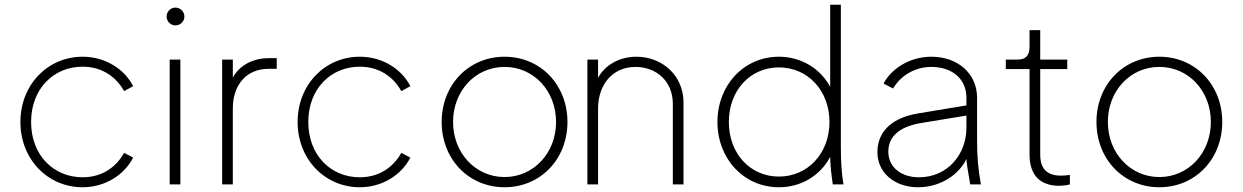

<svg xmlns="http://www.w3.org/2000/svg" viewBox="-20 -777 5236 809"><path d="M328 12C425 12 505 -42 541 -113L503 -133C466 -67 404 -30 328 -30C206 -30 111 -123 111 -263C111 -403 206 -496 328 -496C404 -496 466 -459 503 -393L541 -414C505 -485 425 -538 328 -538C181 -538 66 -420 66 -263C66 -106 181 12 328 12Z M695 0H740V-526H695ZM682 -707C682 -687 699 -670 719 -670C740 -670 757 -687 757 -707C757 -728 740 -745 719 -745C699 -745 682 -728 682 -707Z M916 0H961V-320C961 -417 1016 -487 1112 -487H1146V-532H1113C1046 -532 989 -502 961 -450V-526H916Z M1496 12C1593 12 1673 -42 1709 -113L1671 -133C1634 -67 1572 -30 1496 -30C1374 -30 1279 -123 1279 -263C1279 -403 1374 -496 1496 -496C1572 -496 1634 -459 1671 -393L1709 -414C1673 -485 1593 -538 1496 -538C1349 -538 1234 -420 1234 -263C1234 -106 1349 12 1496 12Z M2106 12C2257 12 2371 -106 2371 -263C2371 -420 2257 -538 2106 -538C1955 -538 1841 -420 1841 -263C1841 -106 1955 12 2106 12ZM1889 -263C1889 -394 1983 -495 2106 -495C2229 -495 2323 -394 2323 -263C2323 -132 2228 -31 2106 -31C1984 -31 1889 -132 1889 -263Z M2455 0H2500V-320C2500 -417 2558 -495 2658 -495C2745 -495 2815 -435 2815 -340V0H2860V-345C2860 -461 2768 -538 2662 -538C2590 -538 2529 -503 2500 -449V-526H2455Z M3262 12C3357 12 3437 -38 3478 -116C3479 -74 3483 -41 3489 0H3534C3526 -50 3523 -93 3523 -161V-757H3478V-411C3437 -488 3356 -538 3262 -538C3115 -538 3003 -419 3003 -263C3003 -107 3115 12 3262 12ZM3051 -263C3051 -395 3140 -493 3262 -493C3383 -493 3475 -396 3475 -263C3475 -130 3383 -33 3262 -33C3140 -33 3051 -131 3051 -263Z M3848 12C3946 12 4022 -44 4052 -107C4053 -88 4058 -58 4068 0H4113C4101 -68 4097 -116 4097 -185V-365C4097 -466 4017 -538 3904 -538C3810 -538 3733 -484 3703 -425L3743 -404C3775 -459 3836 -495 3904 -495C3993 -495 4052 -444 4052 -365V-333L3848 -299C3721 -278 3677 -208 3677 -136C3677 -47 3752 12 3848 12ZM3723 -138C3723 -194 3759 -242 3863 -259L4052 -290V-238C4052 -127 3973 -30 3852 -30C3779 -30 3723 -71 3723 -138Z M4445 6C4453 6 4474 4 4488 0V-40C4478 -38 4460 -37 4449 -37C4373 -37 4363 -89 4363 -126V-486H4477V-526H4363V-650H4318V-580C4318 -543 4302 -526 4268 -526H4218V-486H4318V-126C4318 -38 4363 6 4445 6Z M4865 12C5016 12 5130 -106 5130 -263C5130 -420 5016 -538 4865 -538C4714 -538 4600 -420 4600 -263C4600 -106 4714 12 4865 12ZM4648 -263C4648 -394 4742 -495 4865 -495C4988 -495 5082 -394 5082 -263C5082 -132 4987 -31 4865 -31C4743 -31 4648 -132 4648 -263Z"/></svg>

Font: Mluvka ExtraLight
Style: Regular
Weight: 200
Designer: Modified by Jiří Krblich, Original typeface by Gumpita Rahayu
Foundry: Gumpita Rahayu & Jiří Krblich
Version: Version 2.000;Glyphs 3.1.1 (3134)